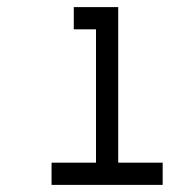

<svg xmlns="http://www.w3.org/2000/svg" viewBox="-20 -520 540 540"><path d="M312.5 -62.5H437.5V0H125V-62.5H250V-437.5H187.5V-500H312.5Z"/></svg>

Font: 寒蝉点阵体 16px
Style: Regular
Weight: 400
Designer: Designed by Warren2060
Foundry: ChillType
Version: Version 1.000